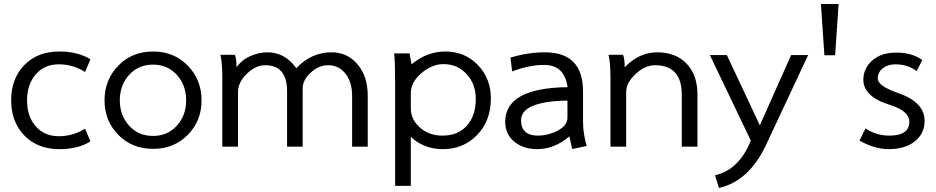

<svg xmlns="http://www.w3.org/2000/svg" viewBox="-20 -731 4663 957"><path d="M430.7 -26.2Q369.3 12.4 276.2 12.4Q167.3 12.4 101.5 -55.4Q35.6 -123.3 35.6 -230.7Q35.6 -339.6 101.5 -406.9Q167.3 -474.3 276.2 -474.3Q367.8 -474.3 430.7 -435.6L404 -372.3Q343.1 -410.4 273.3 -410.4Q201.5 -410.4 158.2 -360.4Q114.9 -310.4 114.9 -230.7Q114.9 -150 158.4 -101Q202 -52 273.3 -52Q343.1 -52 404 -89.6Z M984.7 -230.7Q984.7 -128.7 916.1 -58.9Q847.5 10.9 743.1 10.9Q638.1 10.9 569.6 -58.9Q501 -128.7 501 -230.7Q501 -333.2 569.6 -403.7Q638.1 -474.3 743.1 -474.3Q847.5 -474.3 916.1 -403.7Q984.7 -333.2 984.7 -230.7ZM907.9 -230.7Q907.9 -306.4 861.6 -357.7Q815.3 -408.9 743.1 -408.9Q669.8 -408.9 623.5 -357.7Q577.2 -306.4 577.2 -230.7Q577.2 -155.9 623.5 -104.7Q669.8 -53.5 743.1 -53.5Q815.3 -53.5 861.6 -104.7Q907.9 -155.9 907.9 -230.7Z M1812.9 0H1735.1V-253Q1735.1 -317.3 1705.4 -359.4Q1671.3 -405.9 1615.8 -405.9Q1569.3 -405.9 1529 -369.3Q1488.6 -332.7 1488.6 -289.6V0H1410.9V-276.2Q1410.9 -405.9 1301.5 -405.9Q1253.5 -405.9 1209.9 -362.9Q1166.3 -319.8 1166.3 -273.3V0H1088.1V-337.6Q1088.1 -422.8 1078.2 -457.9H1151Q1158.9 -438.1 1158.9 -395.5Q1185.1 -432.7 1228 -451.5Q1270.8 -470.3 1312.4 -470.3Q1400.5 -470.3 1456.9 -391.1Q1531.7 -470.3 1632.7 -470.3Q1710.9 -470.3 1761.9 -410.6Q1812.9 -351 1812.9 -254.5Z M2426.7 -240.6Q2426.7 -128.7 2358.2 -58.2Q2289.6 12.4 2187.6 12.4Q2093.1 12.4 2027.7 -49V195.5H1949.5V-309.9Q1949.5 -423.8 1944.6 -464.9H2021.3L2031.2 -410.4Q2108.4 -474.3 2198.5 -474.3Q2297.5 -474.3 2362.1 -406.9Q2426.7 -339.6 2426.7 -240.6ZM2351.5 -239.1Q2351.5 -311.9 2305.9 -361.6Q2260.4 -411.4 2190.6 -411.4Q2133.7 -411.4 2080.7 -366.6Q2027.7 -321.8 2027.7 -266.8V-190.1Q2027.7 -135.1 2073.3 -95Q2118.8 -55 2184.7 -55Q2262.9 -55 2307.2 -104.7Q2351.5 -154.5 2351.5 -239.1Z M2904 -3.5 2832.2 11.9 2817.8 -51.5Q2743.6 12.4 2657.9 12.4Q2589.1 12.4 2544.1 -24.3Q2499 -60.9 2498 -123.3Q2498 -292.6 2808.9 -296.5Q2794.1 -407.4 2692.1 -407.4Q2617.3 -407.4 2532.7 -374.8L2524.3 -444.1Q2613.4 -470.3 2696 -470.3Q2886.1 -470.3 2886.1 -274.8V-120.3Q2886.1 -67.8 2904 -3.5ZM2808.4 -143.6V-229.7Q2577.2 -225.7 2577.2 -131.2Q2577.2 -55 2661.9 -55Q2707.9 -55 2754 -76.7Q2808.4 -104 2808.4 -143.6Z M3456.4 0H3378.2V-259.4Q3378.2 -405.9 3244.6 -405.9Q3194.6 -405.9 3147.8 -361.9Q3101 -317.8 3101 -273.3V0H3022.8V-337.6Q3022.8 -422.8 3012.9 -457.9H3085.6Q3093.6 -438.1 3093.6 -395.5Q3165.3 -470.3 3256.4 -470.3Q3347.5 -470.3 3402 -414.1Q3456.4 -357.9 3456.4 -259.4Z M3563.4 205.9 3544.1 142.6Q3663.4 115.8 3722.3 -30.2L3518.3 -456.4H3603L3767.3 -106.4L3923.3 -456.4H4007.9L3797.5 -6.9Q3711.9 172.8 3563.4 205.9Z M4142.6 -455.4H4089.1L4071.8 -710.9H4159.9Z M4588.6 -128.2Q4588.6 -65.8 4540.3 -26.7Q4492.1 12.4 4408.4 12.4Q4340.1 12.4 4263.9 -30.2L4294.1 -91.1Q4347 -55 4412.9 -55Q4512.4 -55 4512.4 -124.3Q4512.4 -177.7 4416.3 -207.9Q4283.2 -249 4283.2 -333.7Q4283.2 -390.1 4327.5 -429.5Q4371.8 -468.8 4448 -468.8Q4526.2 -468.8 4577.2 -431.7L4549 -376.7Q4504.5 -410.4 4443.1 -410.4Q4405.4 -410.4 4380.2 -390.6Q4355 -370.8 4355 -340.1Q4355 -302 4457.9 -266.8Q4588.6 -221.3 4588.6 -128.2Z"/></svg>

Font: Shan Wanhai
Style: Regular
Weight: 400
Designer: Khon Soe Zaw Thu
Foundry: Shan Unicode
Version: Version 1.00 June 3, 2017, initial release